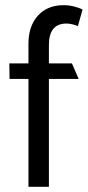

<svg xmlns="http://www.w3.org/2000/svg" viewBox="-20 -722 339 742"><path d="M90 0H169V-417H284L258 -477H169V-548Q169 -631 237 -631Q247 -631 260 -628Q273 -625 281 -621L299 -685Q286 -692 266 -697Q246 -702 226 -702Q163 -702 126.5 -661.5Q90 -621 90 -553V-477H16L17 -417H90Z"/></svg>

Font: Catamaran
Style: Regular
Weight: 400
Designer: Pria Ravichandran
Version: Version 1.000;PS 001.000;hotconv 1.0.70;makeotf.lib2.5.58329